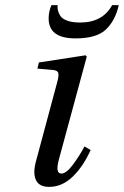

<svg xmlns="http://www.w3.org/2000/svg" viewBox="-20 -718 484 750"><path d="M170 -646Q170 -673 181 -698H205Q204 -688 206 -678.5Q208 -669 215 -657Q222 -645 242 -637.5Q262 -630 293 -630Q381 -630 418 -698H444Q430 -637 393.5 -602.5Q357 -568 275 -568Q170 -568 170 -646ZM120 -86 204 -399Q211 -425 207 -434.5Q203 -444 183 -445L126 -450L132 -474L314 -502L319 -497L210 -95Q195 -40 220 -40Q239 -40 265 -75Q291 -110 310 -146L334 -132Q306 -69 264.5 -28.5Q223 12 172 12Q133 12 120.5 -14.5Q108 -41 120 -86Z"/></svg>

Font: Heuristica
Style: Italic
Weight: 400
Italic angle: -13°
Version: Version 1.0.2